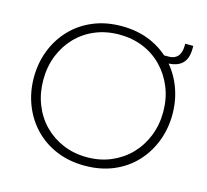

<svg xmlns="http://www.w3.org/2000/svg" viewBox="-104 -832 1038 965"><g transform="rotate(15 414.5 -350.0)"><path d="M415 13Q333 13 266.5 -15Q200 -43 152.5 -93Q105 -143 79.5 -209Q54 -275 54 -350Q54 -425 79.5 -491Q105 -557 152.5 -607Q200 -657 266.5 -685Q333 -713 415 -713Q497 -713 563.5 -685Q630 -657 677 -607Q724 -557 749.5 -491Q775 -425 775 -350Q775 -275 749.5 -209Q724 -143 677 -93Q630 -43 563.5 -15Q497 13 415 13ZM415 -31Q482 -31 539 -55Q596 -79 638 -122Q680 -165 703.5 -223.5Q727 -282 727 -350Q727 -419 703.5 -477Q680 -535 638 -578.5Q596 -622 539 -645.5Q482 -669 415 -669Q347 -669 290 -645.5Q233 -622 191 -578.5Q149 -535 126 -477Q103 -419 103 -350Q103 -282 126 -223.5Q149 -165 191 -122Q233 -79 290 -55Q347 -31 415 -31ZM645 -592V-626H683Q711 -626 727.5 -643.5Q744 -661 745 -698V-710H787V-697Q787 -643 760 -617.5Q733 -592 680 -592Z"/></g></svg>

Font: MuseoModerno Thin ExtraLight
Style: Regular
Weight: 250
Version: Version 1.002